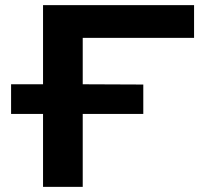

<svg xmlns="http://www.w3.org/2000/svg" viewBox="-20 -725 800 745"><path d="M147 0V-283H23V-398H147V-705H733V-578H301V-398L536 -397V-283H301V0Z"/></svg>

Font: Nunito Sans 7pt Expanded
Style: Bold
Weight: 700
Width: 7
Designer: Vernon Adams
Foundry: Vernon Adams
Version: Version 3.101;gftools[0.9.27]